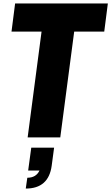

<svg xmlns="http://www.w3.org/2000/svg" viewBox="-20 -800 648 1118"><path d="M130 298 139 235Q190 235 210 193H144L162 60H295L281 165Q263 298 130 298ZM331 0H141L222 -616H47L68 -780H608L587 -616H412Z"/></svg>

Font: Tanohe Sans ExtraBold
Style: Italic
Weight: 800
Designer: Village Type and Design LLC & Cristiano Sobral
Foundry: Cooper Hewitt Smithsonian Design Museum
Version: Version 1.00;September 29, 2021;FontCreator 13.0.0.2655 64-b